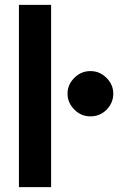

<svg xmlns="http://www.w3.org/2000/svg" viewBox="-20 -767 509 787"><path d="M57.6 0Q90.8 0 189.5 0Q189.5 -186.5 189.5 -747.1Q156.2 -747.1 57.6 -747.1Q57.6 -723.6 57.6 -653.3Q57.6 -490.2 57.6 0ZM350.6 -290Q389.6 -290 417 -317.4Q444.3 -345.7 444.3 -382.8Q444.3 -420.9 416 -448.2Q388.7 -475.6 350.6 -475.6Q312.5 -475.6 285.2 -448.2Q256.8 -420.9 256.8 -382.8Q256.8 -345.7 285.2 -317.4Q312.5 -290 350.6 -290Z"/></svg>

Font: BM-Biotif
Style: Bold
Weight: 400
Designer: Deni Anggara
Version: Version 1.000;PS 001.000;hotconv 1.0.88;makeotf.lib2.5.64776